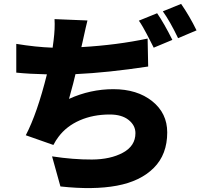

<svg xmlns="http://www.w3.org/2000/svg" viewBox="-20 -896 1040 985"><path d="M737.3 -698.2 740.2 -554.7Q534.2 -523.4 367.2 -515.6Q360.4 -483.4 334 -388.7Q443.4 -438.5 561.5 -438.5Q683.6 -438.5 760.7 -377Q837.9 -315.4 837.9 -216.8Q837.9 -103.5 769 -34.7Q700.2 34.2 579.6 56.6Q459 79.1 290 60.5L247.1 -93.8Q356.4 -77.1 451.7 -77.6Q546.9 -78.1 610.8 -112.8Q674.8 -147.5 674.8 -212.9Q674.8 -252.9 639.6 -280.8Q604.5 -308.6 543 -308.6Q458 -308.6 389.6 -278.8Q321.3 -249 280.3 -194.3Q266.6 -176.8 253.9 -152.3L112.3 -202.1Q170.9 -314.5 220.7 -514.6Q129.9 -516.6 63.5 -523.4V-670.9Q165 -654.3 250 -651.4Q253.9 -680.7 254.9 -688.5Q262.7 -750 259.8 -797.9L428.7 -791Q423.8 -773.4 403.3 -679.7L397.5 -654.3Q581.1 -665 737.3 -698.2ZM692.4 -790 786.1 -828.1Q822.3 -775.4 864.3 -691.4L768.6 -651.4Q763.7 -661.1 752 -684.1Q740.2 -707 732.4 -722.2Q724.6 -737.3 713.4 -756.8Q702.1 -776.4 692.4 -790ZM815.4 -837.9 909.2 -876Q953.1 -812.5 988.3 -740.2L893.6 -700.2Q852.5 -786.1 815.4 -837.9Z"/></svg>

Font: Gen Shin Gothic Heavy
Style: Bold
Weight: 900
Designer: [Source Han Sans]
Ryoko NISHIZUKA  (kana & ideographs); Paul D. Hunt (Latin, Greek & Cyrillic); Wenlong ZHANG  (bopomofo
Version: Version 1.002.20150607